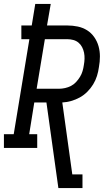

<svg xmlns="http://www.w3.org/2000/svg" viewBox="-46 -755 566 980"><path d="M252 205 191 -232H129L103 -70H144V0H-26V-70H24L104 -555H63V-625H116L134 -735H213L194 -625H297Q325 -625 351 -619.5Q377 -614 398.5 -600.5Q420 -587 435 -565.5Q450 -544 457 -519Q464 -494 464 -467Q464 -440 459 -413Q456 -390 449 -367.5Q442 -345 429.5 -324.5Q417 -304 399.5 -286.5Q382 -269 361 -257.5Q340 -246 317 -239.5Q294 -233 272 -232L323 135H375V205ZM141 -302H255Q270 -302 286 -305.5Q302 -309 316.5 -316.5Q331 -324 342.5 -336.5Q354 -349 362.5 -363Q371 -377 375.5 -392.5Q380 -408 382 -423Q385 -439 385.5 -455Q386 -471 383 -486Q380 -501 373 -514.5Q366 -528 354.5 -537.5Q343 -547 328 -551Q313 -555 297 -555H183Z"/></svg>

Font: Iosevka Slab Oblique
Style: Regular
Weight: 400
Italic angle: -9°
Monospace: yes
Designer: Belleve Invis
Foundry: Belleve Invis
Version: Version 11.1.1; ttfautohint (v1.8.3)